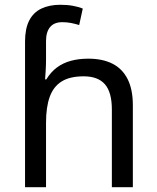

<svg xmlns="http://www.w3.org/2000/svg" viewBox="-20 -785 657 805"><path d="M85 -611Q85 -665 102.5 -699Q120 -733 153.5 -749Q187 -765 233 -765Q262 -765 286.5 -760.5Q311 -756 327 -749L312 -680Q296 -685 278.5 -688.5Q261 -692 241 -692Q207 -692 190 -671.5Q173 -651 173 -613V-535Q173 -513 171.5 -488Q170 -463 169 -452H174Q193 -483 218.5 -502Q244 -521 277 -530Q310 -539 350 -539Q410 -539 451.5 -518Q493 -497 515 -453.5Q537 -410 537 -343V0H449V-326Q449 -398 420 -431.5Q391 -465 331 -465Q273 -465 238.5 -443.5Q204 -422 188.5 -379Q173 -336 173 -271V0H85Z"/></svg>

Font: hexlsinhala05
Style: Book
Weight: 400
Designer: Jelle Bosma - Monotype Design Team
Foundry: Monotype Imaging Inc.
Version: Version 2.003